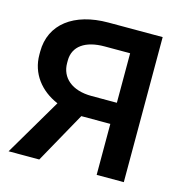

<svg xmlns="http://www.w3.org/2000/svg" viewBox="-104 -798 865 895"><g transform="rotate(15 328.5 -350.0)"><path d="M16 0H164L301 -246H441V0H572V-700H310C145 -700 38 -620 38 -487V-472C38 -382 93 -311 178 -275ZM445 -349H323C227 -349 173 -398 173 -468V-480C173 -549 229 -588 322 -588H445Z"/></g></svg>

Font: Fixel Display SemiBold
Style: Regular
Weight: 600
Designer: AlfaBravo + MacPaw
Foundry: Kyrylo Tkachov, Marchela Mozhyna, Serhii Makarenko, Maria Weinstein, Zakhar Kryvoshyya
Version: Version 1.211